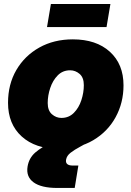

<svg xmlns="http://www.w3.org/2000/svg" viewBox="-20 -721 647 945"><path d="M269 11.7Q154.3 11.7 86.9 -49.3Q19.5 -110.4 19.5 -214.8Q19.5 -306.2 60.5 -376.5Q101.6 -446.8 173.6 -487.1Q245.6 -527.3 338.4 -527.3Q453.6 -527.3 520.8 -466.3Q587.9 -405.3 587.9 -300.8Q587.9 -215.3 549.1 -144.3Q510.3 -73.2 438.7 -30.8Q367.2 11.7 269 11.7ZM282.2 -140.6Q318.8 -140.6 343.5 -165.5Q368.2 -190.4 380.4 -227.8Q392.6 -265.1 392.6 -301.8Q392.6 -339.4 371.8 -357.2Q351.1 -375 325.2 -375Q288.6 -375 264.2 -350.1Q239.7 -325.2 227.3 -288.1Q214.8 -251 214.8 -213.9Q214.8 -176.8 235.6 -158.7Q256.3 -140.6 282.2 -140.6ZM262.2 204.1Q183.1 204.1 145.3 176.5Q107.4 148.9 115.7 98.6Q122.6 56.6 153.8 29.5Q185.1 2.4 230.7 -17.1Q276.4 -36.6 326.9 -55.4Q377.4 -74.2 423.8 -99.1Q470.2 -124 503.2 -161.9Q536.1 -199.7 545.9 -257.8H584.5Q574.2 -195.8 550.8 -152.8Q527.3 -109.9 496.8 -81.1Q466.3 -52.2 434.3 -33Q402.3 -13.7 374.3 1.2Q346.2 16.1 327.4 30.8Q308.6 45.4 305.2 64.9Q300.3 93.8 338.4 93.8H365.7L347.7 204.1ZM523.4 -701.2 504.4 -587.9H211.4L230.5 -701.2Z"/></svg>

Font: Inter Display Black
Style: Italic
Weight: 900
Italic angle: -9.39999°
Designer: Rasmus Andersson
Foundry: rsms
Version: Version 4.000;git-a52131595